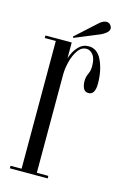

<svg xmlns="http://www.w3.org/2000/svg" viewBox="-102 -683 474 731"><g transform="rotate(15 135.0 -317.0)"><path d="M13.5 0V-10H57V-513.5H13.5V-523.5H117V-460.5Q118 -466.5 125.5 -482.5Q133 -498.5 147.5 -512.5Q162 -526.5 184 -526.5Q218.5 -526.5 236.2 -487.8Q254 -449 254 -397.5Q254 -354 228 -354Q214 -354 208 -365.8Q202 -377.5 202 -394.5Q202 -411 208.8 -425Q215.5 -439 215.5 -455.5Q215.5 -486 204.2 -500.5Q193 -515 178 -515Q158 -515 144.2 -495Q130.5 -475 123.8 -447.8Q117 -420.5 117 -397.5V-10H162.5V0ZM118 -542 115.5 -546.5 197 -620.5Q212 -634 225.5 -634Q237.5 -634 244 -622Q246.5 -617.5 246.5 -613Q246.5 -603.5 236.5 -595.2Q226.5 -587 215 -582Z"/></g></svg>

Font: Imbue 100pt Light
Style: Regular
Weight: 300
Designer: Tyler Finck
Foundry: Etcetera Type Company
Version: Version 1.102; ttfautohint (v1.8.3)